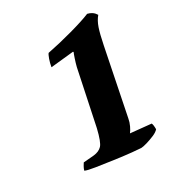

<svg xmlns="http://www.w3.org/2000/svg" viewBox="-114 -840 519 567"><g transform="rotate(-30 146.0 -556.5)"><path d="M205 -345Q200 -345 175 -347.5Q150 -350 118 -354.5Q86 -359 60 -363Q34 -367 26 -371Q28 -378 31.5 -384Q35 -390 37 -393L73 -396Q91 -398 101 -408.5Q111 -419 121 -461L160 -647Q163 -659 167.5 -672.5Q172 -686 174 -690L173 -692L95 -684Q97 -697 101.5 -709.5Q106 -722 109 -725Q150 -733 195.5 -745.5Q241 -758 265 -768Q283 -764 292 -749Q281 -736 274.5 -717Q268 -698 261 -663L216 -440Q214 -428 208.5 -416.5Q203 -405 198 -399L268 -392Q271 -387 271 -371Q265 -364 252 -358.5Q239 -353 225.5 -349Q212 -345 205 -345Z"/></g></svg>

Font: Texturina ExtraBold
Style: Italic
Weight: 800
Italic angle: -11°
Designer: Guillermo Torres Carreño
Foundry: Omnibus-Type
Version: Version 1.002; ttfautohint (v1.8.3)